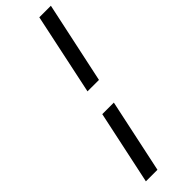

<svg xmlns="http://www.w3.org/2000/svg" viewBox="-385 -955 1186 1186"><g transform="rotate(-45 207.5 -362.0)"><path d="M191 -419 304 -953H405L291 -419ZM53 229 156 -255H257L154 229Z"/></g></svg>

Font: Be Vietnam Pro Medium
Style: Italic
Weight: 500
Italic angle: -12°
Designer: Lam Bao, Tony Le, Vietanh Nguyen
Foundry: Yellow Type Foundry
Version: Version 1.002; ttfautohint (v1.8.3)